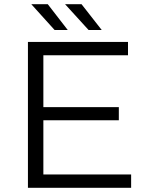

<svg xmlns="http://www.w3.org/2000/svg" viewBox="-20 -901 709 921"><path d="M305 -757 209 -881H130L242 -757ZM468 -757 371 -881H292L405 -757ZM188 -64V-324H550V-387H188V-636H594V-700H114V0H609V-64Z"/></svg>

Font: Talent
Style: Regular
Weight: 400
Designer: Mike Powis
Version: Version 1.001;hotconv 1.0.109;makeotfexe 2.5.65596